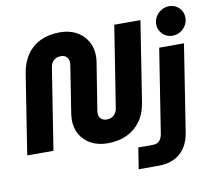

<svg xmlns="http://www.w3.org/2000/svg" viewBox="-98 -867 1316 1183"><g transform="rotate(-10 560.5 -275.5)"><path d="M516.3 12.3Q457.3 12.3 413.5 -10.8Q369.7 -34 345.8 -74.7Q322 -115.3 322 -167.3Q322 -179 323.7 -192.3Q325.3 -205.7 327 -217.7L370.7 -495.3Q371.7 -501 372.2 -507.5Q372.7 -514 372.7 -520Q372.7 -540 359.2 -553.3Q345.7 -566.7 324 -566.7Q306.7 -566.7 292.5 -559.7Q278.3 -552.7 269.3 -539.8Q260.3 -527 257.7 -508.7L177.7 0H13.7L92 -500Q103 -567.3 135.5 -614.7Q168 -662 220.5 -687.2Q273 -712.3 341.7 -712.3Q401.3 -712.3 445 -688.7Q488.7 -665 513 -624.2Q537.3 -583.3 537.3 -530.7Q537.3 -519 536.2 -507.3Q535 -495.7 533 -485L488.3 -204.7Q487.3 -197 486.5 -190.8Q485.7 -184.7 485.7 -179.7Q485.7 -157.7 499.8 -145.3Q514 -133 534.3 -133Q552 -133 566.2 -140Q580.3 -147 589.5 -160.2Q598.7 -173.3 601.3 -191L681.7 -700H845.3L767 -199.7Q756.7 -132 723 -84.5Q689.3 -37 636.8 -12.3Q584.3 12.3 516.3 12.3ZM675.3 203 696 70.3H786.3Q815.3 70.3 829.5 53.8Q843.7 37.3 847.7 9.3L929.7 -512.7H1084.7L999.7 29.7Q986.7 113.7 935.2 158.3Q883.7 203 800 203ZM1024 -571Q986.7 -571 961.5 -596.7Q936.3 -622.3 936.3 -657.3Q936.3 -684 949.8 -705.8Q963.3 -727.7 985.7 -740.8Q1008 -754 1034 -754Q1071 -754 1096 -728.7Q1121 -703.3 1121 -666.7Q1121 -641 1107.8 -619.2Q1094.7 -597.3 1072.8 -584.2Q1051 -571 1024 -571Z"/></g></svg>

Font: MuseoModerno Thin
Style: Italic
Weight: 100
Italic angle: -9°
Designer: Pablo Cosgaya, Héctor Gatti, Marcela Romero, and the Authors of The MuseoModerno Project.
Foundry: Omnibus-Type Team
Version: Version 1.003